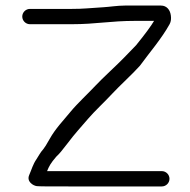

<svg xmlns="http://www.w3.org/2000/svg" viewBox="-20 -682 682 690"><path d="M238.1 -595C325.9 -595 375.6 -607 467.2 -607H533.7C524.1 -590.6 503 -561.1 469.1 -519.5C453.6 -503.8 439.6 -489.3 426.1 -475.1C402.7 -450.5 347.3 -400.3 323.1 -374.2C299.8 -349.1 257.4 -309.5 234.4 -281.5C208.3 -249.8 178.9 -219.5 158.5 -182.7C147.7 -163.2 139.5 -150.4 135.8 -146.2C123.1 -131.8 120.8 -124.3 111.4 -110.4C97.8 -90.5 94.4 -74.6 85 -53.1C74.6 -29.5 99.2 -14.7 112.3 -13.1C120 -12.1 152 -12 226.1 -12H561.6C576.7 -12 589.1 -24.5 589.1 -39.5C589.1 -54.5 576.7 -67 561.6 -67H149.2C156.4 -84.7 161.6 -95.1 182.3 -119.1C192.2 -128 204.9 -143.2 222 -165.9C252.6 -206.5 266.7 -219.8 296.5 -255.1C317.5 -280 360.2 -320.1 383.7 -345.7C405.5 -369.5 461.5 -421.2 482.9 -445.9C516.8 -492.5 560.8 -543 589.7 -595.5C594.6 -604.5 595.5 -615.1 594 -626.1C591.6 -646.1 579.4 -662 558.6 -662H428.5C402 -662 372.3 -657.1 351.7 -656C299.4 -652.9 281.4 -650 238.1 -650H87.5C72.5 -650 60 -637.5 60 -622.5C60 -607.5 72.5 -595 87.5 -595Z"/></svg>

Font: MewTooHand
Style: BdWide
Weight: 400
Designer: Mew Too, Robert Jablonski
Version: Version 0.77